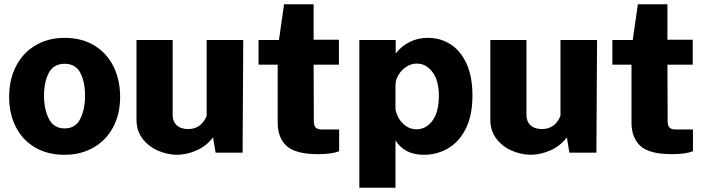

<svg xmlns="http://www.w3.org/2000/svg" viewBox="-20 -718 3314 903"><path d="M23 -262Q23 -344 55.5 -407Q88 -470 147.5 -505Q207 -540 284 -540Q364 -540 423 -504.5Q482 -469 513.5 -406Q545 -343 545 -262Q545 -183 513 -121.5Q481 -60 421.5 -25Q362 10 283 10Q204 10 145 -24.5Q86 -59 54.5 -121Q23 -183 23 -262ZM284 -114Q335 -114 357.5 -159Q380 -204 380 -268Q380 -332 358 -375Q336 -418 284 -418Q232 -418 209.5 -375Q187 -332 187 -268Q187 -204 210 -159Q233 -114 284 -114Z M622 -154V-530H792V-180Q791 -149 810 -130Q829 -111 865 -111Q926 -111 952 -173V-530H1124L1121 0H994L982 -72Q951 -31 904 -10.5Q857 10 811 10Q764 9 720.5 -10.5Q677 -30 649.5 -67Q622 -104 622 -154Z M1455 -414 1456 -149Q1456 -126 1465.5 -117.5Q1475 -109 1493 -109H1575V-7Q1542 7 1476 7Q1370 7 1328 -31.5Q1286 -70 1286 -141V-414H1196V-530H1292L1316 -698H1455V-531H1574V-414Z M1670 -530H1841V-466Q1867 -501 1906.5 -520.5Q1946 -540 1992 -540Q2051 -540 2098.5 -510Q2146 -480 2174 -419Q2202 -358 2202 -269Q2202 -175 2170.5 -112.5Q2139 -50 2087 -20Q2035 10 1973 10Q1882 10 1840 -58V165H1670ZM2044 -268Q2044 -339 2014 -379Q1984 -419 1940 -419Q1914 -419 1891 -404Q1868 -389 1854 -365.5Q1840 -342 1840 -318V-204Q1848 -163 1875.5 -136.5Q1903 -110 1939 -110Q1984 -110 2014 -150.5Q2044 -191 2044 -268Z M2286 -154V-530H2456V-180Q2455 -149 2474 -130Q2493 -111 2529 -111Q2590 -111 2616 -173V-530H2788L2785 0H2658L2646 -72Q2615 -31 2568 -10.5Q2521 10 2475 10Q2428 9 2384.5 -10.5Q2341 -30 2313.5 -67Q2286 -104 2286 -154Z M3119 -414 3120 -149Q3120 -126 3129.5 -117.5Q3139 -109 3157 -109H3239V-7Q3206 7 3140 7Q3034 7 2992 -31.5Q2950 -70 2950 -141V-414H2860V-530H2956L2980 -698H3119V-531H3238V-414Z"/></svg>

Font: Morrison
Style: Bold
Weight: 700
Designer: Pablo Impallari, Rodrigo Fuenzalida (Modified by Dan O. Williams)
Version: Version 0.03;June 6, 2019;FontCreator 11.5.0.2425 64-bit; tt